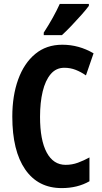

<svg xmlns="http://www.w3.org/2000/svg" viewBox="-20 -953 523 983"><path d="M309 -606Q267 -606 239.5 -573.5Q212 -541 198.5 -484.5Q185 -428 185 -355Q185 -236 219 -172.5Q253 -109 316 -109Q349 -109 379 -120Q409 -131 438 -147V-25Q377 10 296 10Q175 10 109 -85.5Q43 -181 43 -356Q43 -463 73 -546Q103 -629 160 -676.5Q217 -724 299 -724Q384 -724 459 -680L420 -567Q394 -585 367 -595.5Q340 -606 309 -606ZM435 -923Q422 -905 398 -878Q374 -851 347 -822.5Q320 -794 297 -773H204V-786Q230 -826 250.5 -863Q271 -900 286 -933H435Z"/></svg>

Font: Noto Sans Lao UI ExtCond
Style: Bold
Weight: 700
Width: 2
Designer: Monotype Design Team
Foundry: Monotype Imaging Inc.
Version: Version 2.000; ttfautohint (v1.8.4.7-5d5b)